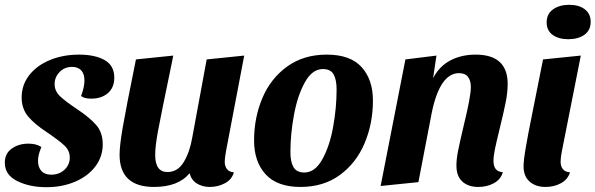

<svg xmlns="http://www.w3.org/2000/svg" viewBox="-34 -757 2475 798"><path d="M163 -206Q108 -242 82 -274Q56 -306 56 -352Q56 -404 87.5 -444.5Q119 -485 173.5 -507.5Q228 -530 295 -530Q360 -530 400.5 -507.5Q441 -485 441 -434Q441 -393 414.5 -370Q388 -347 345 -347Q316 -347 303 -358Q317 -395 317 -423Q317 -450 303.5 -464.5Q290 -479 266 -479Q234 -479 213.5 -457.5Q193 -436 193 -408Q193 -379 214.5 -358Q236 -337 287 -303Q341 -267 367 -236Q393 -205 393 -157Q393 -106 362.5 -65.5Q332 -25 278.5 -2Q225 21 159 21Q89 21 37.5 -4.5Q-14 -30 -14 -81Q-14 -119 15 -139.5Q44 -160 84 -160Q117 -160 138 -146Q124 -113 124 -89Q124 -62 138 -46.5Q152 -31 179 -31Q212 -31 234 -51.5Q256 -72 256 -102Q256 -131 234.5 -151.5Q213 -172 163 -206Z M900 -85Q900 -66 909.5 -54Q919 -42 938 -41Q930 -11 901 4.5Q872 20 838 20Q807 20 784 5.5Q761 -9 754 -37Q707 20 606 20Q535 20 499 -13.5Q463 -47 463 -114Q463 -151 476 -227Q489 -303 531 -510L686 -526Q682 -507 681 -500Q634 -274 622.5 -211.5Q611 -149 611 -113Q611 -42 662 -42Q705 -42 730 -84Q755 -126 765 -185L825 -510L981 -526L905 -127Q900 -97 900 -85Z M1516 -339Q1516 -244 1481.5 -162Q1447 -80 1379 -30Q1311 20 1215 20Q1118 20 1070 -32.5Q1022 -85 1022 -173Q1022 -268 1056.5 -349.5Q1091 -431 1159.5 -480.5Q1228 -530 1324 -530Q1422 -530 1469 -478Q1516 -426 1516 -339ZM1173 -125Q1173 -84 1186 -62Q1199 -40 1231 -40Q1275 -40 1305.5 -94.5Q1336 -149 1350.5 -229Q1365 -309 1365 -385Q1365 -426 1352.5 -448Q1340 -470 1308 -470Q1264 -470 1233.5 -415.5Q1203 -361 1188 -280.5Q1173 -200 1173 -125Z M1943 -530Q2076 -530 2076 -408Q2076 -373 2067.5 -330.5Q2059 -288 2042 -219Q2029 -166 2023 -137Q2017 -108 2017 -88Q2017 -67 2026 -55Q2035 -43 2056 -41Q2047 -11 2018.5 4.5Q1990 20 1954 20Q1912 20 1887.5 -2.5Q1863 -25 1863 -69Q1863 -96 1870 -131Q1877 -166 1894 -238Q1923 -356 1923 -395Q1923 -422 1911 -437.5Q1899 -453 1874 -453Q1795 -453 1761 -291L1705 0L1548 16L1651 -510L1780 -526L1766 -432Q1792 -482 1838 -506Q1884 -530 1943 -530Z M2421 -666Q2421 -631 2395 -612.5Q2369 -594 2328 -594Q2288 -594 2263 -612Q2238 -630 2238 -664Q2238 -699 2264.5 -718Q2291 -737 2332 -737Q2372 -737 2396.5 -718.5Q2421 -700 2421 -666ZM2296 -85Q2296 -66 2305.5 -54Q2315 -42 2335 -41Q2326 -11 2297.5 4.5Q2269 20 2233 20Q2192 20 2167 -2.5Q2142 -25 2142 -65Q2142 -91 2152 -148Q2162 -205 2170 -244L2223 -510L2380 -526L2301 -127Q2296 -100 2296 -85Z"/></svg>

Font: Sansita
Style: Bold Italic
Weight: 700
Italic angle: -11°
Designer: Pablo Cosgaya
Foundry: Omnibus-Type
Version: Version 1.006